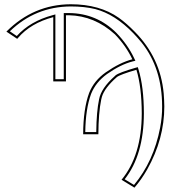

<svg xmlns="http://www.w3.org/2000/svg" viewBox="-20 -718 842 894"><path d="M545.9 119.1Q639.6 5.9 640.1 -189.9Q639.6 -313 615.2 -393.1Q538.1 -370.6 523.9 -358.9Q467.3 -309.1 454.6 -267.6Q452.6 -260.3 451.2 -253.9Q438.5 -191.9 438 -92.8H367.2Q367.7 -210.9 395 -285.2Q417.5 -342.3 472.2 -380.9Q538.6 -427.2 596.2 -441.9Q566.4 -504.9 515.1 -558.1Q420.4 -644.5 300.8 -647H287.1V-338.9H228V-638.2Q122.6 -610.4 63.5 -541Q61 -538.6 60.1 -537.1L9.8 -570.8Q136.2 -697.3 309.1 -698.2Q444.3 -698.2 533.7 -634.8Q569.8 -608.9 607.9 -569.8Q727.1 -449.2 742.2 -282.7Q744.6 -253.4 745.1 -222.2Q745.1 -70.8 665.5 70.8Q638.2 118.7 606 155.8Q606 156.2 545.9 119.1ZM560.5 116.7Q575.2 125.5 604 143.1Q695.8 32.7 725.6 -123.5Q735.4 -174.8 734.9 -222.2Q734.9 -400.4 639.2 -520Q621.1 -542 601.1 -563Q514.6 -652.3 423.3 -675.8Q373.5 -688 309.1 -688Q145 -687 25.9 -572.3L58.1 -550.3Q120.1 -619.1 225.6 -647.5L237.8 -650.9V-349.1H276.9V-657.2H300.8Q430.2 -656.2 522 -564.9Q575.2 -509.8 605 -446.3L610.4 -435.1L598.1 -432.1Q542 -418 478 -373Q425.8 -335 404.3 -281.2Q378.4 -210.9 377 -103H428.2Q429.2 -198.2 441.4 -255.9Q451.2 -307.6 514.2 -363.3Q515.6 -364.7 517.6 -366.7Q532.7 -379.9 612.3 -402.8L621.6 -405.3L624.5 -396Q649.9 -313.5 649.9 -189.9Q649.4 3.9 560.5 116.7Z"/></svg>

Font: Linux Biolinum Outline O
Style: Bold
Weight: 700
Designer: Philipp H. Poll
Foundry: Philipp H. Poll
Version: Version 0.9.2